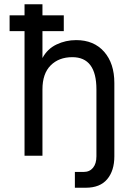

<svg xmlns="http://www.w3.org/2000/svg" viewBox="-20 -730 640 900"><path d="M95 0V-584H25V-658H95V-710H179V-658H279V-584H179V-458Q202 -501 245 -521.5Q288 -542 337 -542Q420 -542 468 -487.5Q516 -433 516 -341V3Q516 70 482.5 110Q449 150 382 150H331V76H372Q400 76 416 56.5Q432 37 432 3V-311Q432 -462 319 -462Q256 -462 217.5 -423.5Q179 -385 179 -311V0Z"/></svg>

Font: Geist Mono
Style: Regular
Weight: 400
Monospace: yes
Designer: Basement.studio, Andrés Briganti, Mateo Zaragoza
Foundry: Basement.studio, Vercel, Andrés Briganti, Guido Ferreyra, Mateo Zaragoza
Version: Version 1.500; ttfautohint (v1.8.4.7-5d5b)